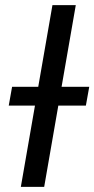

<svg xmlns="http://www.w3.org/2000/svg" viewBox="-20 -731 369 751"><path d="M14.2 0ZM152.8 0H61.5L185.1 -710.9H276.4ZM315.9 -317.9H14.2L27.3 -391.6H329.1Z"/></svg>

Font: Roboto
Style: Italic
Weight: 400
Italic angle: -12°
Designer: Google
Version: Version 2.134; 2016; ttfautohint (v1.6)